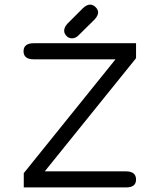

<svg xmlns="http://www.w3.org/2000/svg" viewBox="-20 -820 698 840"><path d="M84 0V-62.5L485.4 -560.5H127.9Q83 -560.5 83 -595.7Q83 -630.9 127.9 -630.9H575.2V-565.4L175.8 -70.3H531.2Q575.2 -70.3 575.2 -34.2Q575.2 0 531.2 0ZM374 -799.8Q386.7 -799.8 397.9 -789.1Q409.2 -778.3 409.2 -765.6Q409.2 -752 394.5 -735.4L327.1 -668.9Q312.5 -652.3 294.9 -652.3Q280.3 -652.3 270.5 -663.1Q260.7 -673.8 260.7 -685.5Q260.7 -700.2 274.4 -715.8L342.8 -784.2Q359.4 -799.8 374 -799.8Z"/></svg>

Font: Jura
Style: DemiBold
Weight: 600
Version: Version 2.4